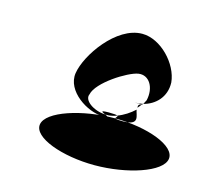

<svg xmlns="http://www.w3.org/2000/svg" viewBox="-77 -765 727 660"><g transform="rotate(15 287.0 -434.5)"><path d="M93 -282C86 -234 195 -195 310 -195C426 -195 545 -234 552 -282C559 -330 453 -369 337 -369C222 -369 100 -330 93 -282ZM166 -484C156 -418 240 -365 294 -365C319 -365 310 -369 301 -373C258 -375 220 -403 231 -426C240 -470 338 -532 375 -538C413 -544 437 -504 426 -457L418 -442C458 -452 494 -485 492 -538C486 -603 419 -674 353 -674C261 -674 176 -550 166 -484ZM301 -373H313C323 -374 332 -376 342 -380C339 -382 331 -383 311 -383C277 -383 290 -378 301 -373ZM342 -380C364 -388 385 -402 401 -417C404 -398 428 -366 366 -366C317 -366 350 -375 342 -380ZM388 -439H415L418 -442C409 -440 398 -439 388 -439ZM402 -424C407 -429 410 -434 414 -439C403 -437 401 -432 402 -424ZM415 -439H420Z"/></g></svg>

Font: Ampere
Style: SCCndIta
Weight: 400
Version: Version 1